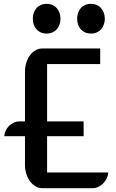

<svg xmlns="http://www.w3.org/2000/svg" viewBox="-20 -997 612 1017"><path d="M112.3 -275.4H2.4Q3.9 -291.5 10.7 -305.9Q17.6 -320.3 28.6 -330.8Q39.6 -341.3 53.5 -347.7Q67.4 -354 83 -354H112.3V-616.2Q112.3 -642.1 119.4 -664.8Q126.5 -687.5 138.9 -704.3Q151.4 -721.2 168.2 -730.7Q185.1 -740.2 204.1 -740.2H510.7V-657.7H229.5V-354H422.9V-275.4H229.5V-83.5H554.2Q552.2 -66.4 544.7 -51Q537.1 -35.6 525.6 -24.4Q514.2 -13.2 499.5 -6.6Q484.9 0 468.8 0H205.1Q185.5 0 168.7 -9.8Q151.9 -19.5 139.4 -36.1Q127 -52.7 119.6 -75.2Q112.3 -97.7 112.3 -123ZM462.4 -819.3Q444.3 -819.3 430.7 -825.4Q417 -831.5 407.7 -842Q398.4 -852.5 393.6 -866.9Q388.7 -881.3 388.7 -897.9Q388.7 -914.1 393.6 -928.5Q398.4 -942.9 407.7 -953.6Q417 -964.4 430.7 -970.5Q444.3 -976.6 462.4 -976.6Q479 -976.6 492.7 -970.5Q506.3 -964.4 515.6 -953.6Q524.9 -942.9 530 -928.5Q535.2 -914.1 535.2 -897.9Q535.2 -881.3 530 -866.9Q524.9 -852.5 515.6 -842Q506.3 -831.5 492.7 -825.4Q479 -819.3 462.4 -819.3ZM227.5 -819.3Q209.5 -819.3 195.8 -825.4Q182.1 -831.5 172.9 -842Q163.6 -852.5 158.7 -866.9Q153.8 -881.3 153.8 -897.9Q153.8 -914.1 158.7 -928.5Q163.6 -942.9 172.9 -953.6Q182.1 -964.4 195.8 -970.5Q209.5 -976.6 227.5 -976.6Q244.1 -976.6 257.8 -970.5Q271.5 -964.4 280.8 -953.6Q290 -942.9 295.2 -928.5Q300.3 -914.1 300.3 -897.9Q300.3 -881.3 295.2 -866.9Q290 -852.5 280.8 -842Q271.5 -831.5 257.8 -825.4Q244.1 -819.3 227.5 -819.3Z"/></svg>

Font: Atomic Age
Style: Regular
Weight: 400
Version: Version 1.007; ttfautohint (v1.4.1) -l 6 -r 46 -G 0 -x 0 -H 